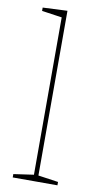

<svg xmlns="http://www.w3.org/2000/svg" viewBox="-88 -805 441 846"><g transform="rotate(10 133.0 -382.5)"><path d="M143 -21 136 -29 233 -15V0H33V-15L130 -29L123 -21V-739L130 -731L33 -745V-760L143 -765Z"/></g></svg>

Font: Bitter Thin
Style: Regular
Weight: 100
Designer: Sol Matas, and Bitter project Authors
Foundry: Sol Matas
Version: Version 2.002